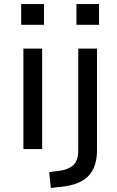

<svg xmlns="http://www.w3.org/2000/svg" viewBox="-20 -739 582 952"><path d="M85 -616V-719H198V-616ZM96 0V-498H189V0ZM359 -616V-719H471V-616ZM232 193 224 114 274 108Q319 102 343.5 80Q368 58 368 6V-498H461V5Q461 47 450.5 79Q440 111 419 133Q398 155 365 168.5Q332 182 286 187Z"/></svg>

Font: Nunito Sans 6pt
Style: Regular
Weight: 400
Version: Version 3.101;gftools[0.9.27]